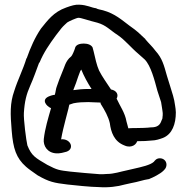

<svg xmlns="http://www.w3.org/2000/svg" viewBox="-20 -664 791 820"><path d="M674 -162C674 -158 673 -155 671 -152V-151L670 -150C664 -130 652 -120 625 -120H623C614 -118 572 -117 556 -117C546 -117 538 -117 528 -116C525 -125 523 -138 520 -146C514 -182 492 -212 478 -243C487 -258 480 -277 454 -282C437 -308 416 -337 403 -363C393 -385 386 -418 380 -444L376 -459V-460C371 -472 355 -478 338 -478C322 -478 306 -474 301 -461V-460C298 -449 288 -426 284 -423C259 -404 255 -375 245 -354C237 -336 229 -313 223 -296C218 -284 218 -271 214 -259C206 -259 193 -254 193 -254C153 -240 177 -211 198 -202C186 -160 172 -115 167 -70C164 -41 182 -11 221 -9C227 -9 236 -9 244 -11L256 -14C302 -22 285 -73 241 -69C245 -94 254 -130 260 -153L273 -203V-204C274 -209 275 -213 276 -217L294 -223C314 -227 335 -228 357 -228C371 -228 391 -226 409 -226C410 -224 410 -223 410 -221V-220L411 -219C427 -194 443 -165 449 -138C454 -100 467 -60 511 -43C531 -33 558 -38 566 -61C588 -61 614 -62 629 -64C644 -64 663 -70 676 -75C716 -91 731 -135 731 -184C731 -195 729 -204 728 -212C724 -245 715 -268 707 -295C704 -305 699 -320 693 -340C680 -386 673 -415 644 -447C630 -466 616 -478 601 -496V-497L570 -526C557 -537 546 -545 532 -555C501 -578 471 -606 420 -620C408 -623 395 -625 390 -629H389C371 -631 352 -643 318 -644C302 -645 285 -640 263 -632C208 -613 182 -575 155 -542C129 -504 110 -460 94 -415H93C79 -368 56 -324 41 -276C22 -223 24 -177 30 -105C36 -30 49 11 91 48C101 57 118 69 141 85C190 113 210 117 268 124C293 127 371 135 402 135C442 138 482 133 513 124L540 118C569 113 593 104 615 101H617L618 100C634 94 665 78 677 66C681 62 691 54 691 39C691 23 678 12 663 12C648 12 642 21 637 27C622 41 585 49 550 57L524 63C494 69 467 79 436 79H435C427 80 419 80 406 80C379 78 306 72 281 69C232 63 226 63 182 40C131 10 115 2 97 -43C92 -63 80 -156 82 -182C85 -231 93 -262 109 -298C123 -329 135 -364 147 -396L149 -397C166 -439 191 -475 218 -512L242 -543C251 -554 261 -562 267 -568C272 -572 307 -588 315 -588C323 -588 330 -585 342 -582C346 -580 396 -567 396 -567C434 -556 449 -536 483 -514C514 -493 540 -460 571 -434L598 -410C624 -384 640 -322 652 -277C657 -259 663 -246 668 -228L672 -203C673 -194 675 -186 675 -181C675 -174 675 -167 674 -164ZM294 -282C300 -297 309 -320 314 -337L323 -361C324 -363 326 -364 327 -367C339 -338 353 -312 371 -284H357C334 -284 314 -282 293 -279C293 -279 294 -280 294 -282Z"/></svg>

Font: Stray Cat
Style: BdExt
Weight: 700
Version: Version 1.0